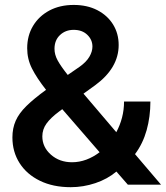

<svg xmlns="http://www.w3.org/2000/svg" viewBox="-20 -756 679 786"><path d="M269.5 10.3Q197.3 10.3 143.6 -15.9Q89.8 -42 60.3 -88.1Q30.8 -134.3 30.8 -193.4Q30.8 -231 44.2 -261.5Q57.6 -292 88.1 -322Q118.7 -352.1 168.5 -388.2Q129.9 -437.5 110.6 -476.1Q91.3 -514.6 91.3 -558.6Q91.3 -609.9 115.2 -649.9Q139.2 -689.9 182.1 -712.9Q225.1 -735.8 281.7 -735.8Q336.9 -735.8 378.4 -714.4Q419.9 -692.9 442.9 -655.8Q465.8 -618.7 465.8 -571.8Q465.8 -477.5 369.1 -406.7L321.8 -372.6L456.1 -214.8Q471.2 -242.7 479.5 -274.4Q487.8 -306.2 487.8 -340.3H595.7Q595.7 -278.3 580.3 -223.1Q564.9 -168 532.7 -125L639.2 0H503.4L456.5 -53.7Q419.9 -22.9 370.4 -6.3Q320.8 10.3 269.5 10.3ZM387.7 -132.8 234.9 -309.1 221.7 -299.3Q187.5 -273.9 170.4 -250.2Q153.3 -226.6 153.3 -197.8Q153.3 -153.8 188.5 -122.8Q223.6 -91.8 274.9 -91.8Q304.7 -91.8 333.5 -102.5Q362.3 -113.3 387.7 -132.8ZM257.3 -449.2 306.2 -482.9Q333.5 -502.4 345.9 -523.7Q358.4 -544.9 358.4 -565.4Q358.4 -593.3 337.4 -613.5Q316.4 -633.8 281.7 -633.8Q248 -633.8 225.6 -612.5Q203.1 -591.3 203.1 -556.2Q203.1 -532.2 216.1 -508.5Q229 -484.9 257.3 -449.2Z"/></svg>

Font: Inter Display SemiBold
Style: Regular
Weight: 600
Designer: Rasmus Andersson
Foundry: rsms
Version: Version 4.001;git-9221beed3